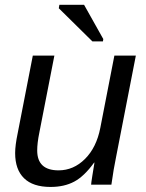

<svg xmlns="http://www.w3.org/2000/svg" viewBox="-20 -756 596 786"><path d="M202.6 -528.3 141.1 -213.4Q132.3 -170.4 132.3 -140.1Q132.3 -58.6 219.7 -58.6Q281.2 -58.6 328.1 -105.5Q375 -152.3 390.6 -232.4L448.2 -528.3H536.1L455.1 -112.8Q445.3 -66.4 436 0H353Q353 -5.4 358.2 -37.8Q363.3 -70.3 366.7 -90.3H365.2Q324.7 -34.2 283.9 -12.5Q243.2 9.3 187 9.3Q114.7 9.3 78.4 -26.4Q42 -62 42 -129.4Q42 -160.6 52.2 -209.5L114.3 -528.3ZM358.4 -586.4 220.7 -722.2 223.1 -736.3H324.2L402.8 -596.2L401.4 -586.4Z"/></svg>

Font: Liberation Sans
Style: Italic
Weight: 400
Italic angle: -12°
Designer: Steve Matteson
Foundry: Ascender Corporation
Version: Version 2.1.5